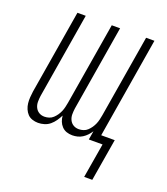

<svg xmlns="http://www.w3.org/2000/svg" viewBox="-128 -610 756 867"><g transform="rotate(20 250.0 -177.0)"><path d="M377 166 405 0H339L346 -42Q339 -31 330 -21.5Q321 -12 310 -5Q299 2 286.5 5Q274 8 262 8Q247 8 234 3.5Q221 -1 211.5 -11Q202 -21 197 -34Q192 -47 191 -61Q184 -47 175 -34Q166 -21 154 -11Q142 -1 127 3.5Q112 8 97 8Q83 8 69.5 3.5Q56 -1 47 -10.5Q38 -20 32.5 -33Q27 -46 25.5 -60Q24 -74 25 -88.5Q26 -103 28 -117L95 -520H135L67 -110Q65 -96 65 -81.5Q65 -67 71 -54.5Q77 -42 88.5 -35Q100 -28 115 -28Q126 -28 137 -31.5Q148 -35 156.5 -43Q165 -51 171.5 -60.5Q178 -70 182.5 -80.5Q187 -91 189.5 -102Q192 -113 194 -124L260 -520H300L232 -110Q230 -96 230 -81.5Q230 -67 236 -54.5Q242 -42 253.5 -35Q265 -28 280 -28Q291 -28 302 -31.5Q313 -35 321.5 -43Q330 -51 336.5 -60.5Q343 -70 347.5 -80.5Q352 -91 354.5 -102Q357 -113 359 -124L425 -520H465L385 -37H450L416 166Z"/></g></svg>

Font: Iosevka Extralight
Style: Italic
Weight: 200
Italic angle: -9°
Monospace: yes
Designer: Belleve Invis
Foundry: Belleve Invis
Version: Version 32.5.0; ttfautohint (v1.8.4)